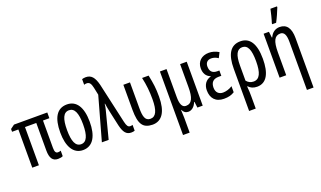

<svg xmlns="http://www.w3.org/2000/svg" viewBox="-95 -1373 3687 2206"><g transform="rotate(-20 1749.0 -270.0)"><path d="M422 -65C396 -65 384 -84 384 -132V-467H462V-537H55L6 -501V-467H83V0H164V-467H302V-131C302 -38 332 7 397 7C421 7 444 3 457 -5V-72C446 -67 433 -65 422 -65Z M884 -269C884 -452 818 -547 704 -547C580 -547 523 -446 523 -269C523 -101 583 10 702 10C827 10 884 -102 884 -269ZM606 -269C606 -407 635 -476 704 -476C771 -476 802 -407 802 -269C802 -130 771 -61 704 -61C636 -61 606 -132 606 -269Z M934 0H1017L1106 -345C1111 -365 1114 -385 1116 -405H1120C1125 -373 1131 -335 1139 -301L1179 -119C1200 -31 1230 10 1291 10C1307 10 1322 8 1334 3V-68C1326 -65 1316 -63 1305 -63C1278 -63 1265 -83 1253 -134L1142 -628C1117 -725 1082 -767 1014 -767C997 -767 982 -764 969 -760V-691C978 -695 989 -697 1002 -697C1038 -697 1052 -669 1063 -620L1082 -529Z M1553 9C1668 9 1731 -86 1731 -269C1731 -374 1723 -428 1701 -537H1621C1642 -443 1650 -362 1650 -268C1650 -128 1619 -63 1552 -63C1486 -63 1473 -125 1473 -222V-537H1392V-230C1393 -55 1435 7 1553 9Z M2167 -537H2086V-257C2086 -129 2060 -63 1986 -63C1941 -63 1920 -108 1920 -194V-537H1839V240H1920V58C1920 31 1918 -3 1916 -39H1919C1934 -6 1957 10 1990 10C2030 10 2068 -20 2088 -73H2093L2102 0H2167Z M2485 -314H2459C2401 -314 2371 -344 2371 -404C2371 -448 2396 -477 2444 -477C2471 -477 2500 -468 2527 -449L2559 -512C2519 -536 2480 -547 2439 -547C2350 -547 2292 -492 2292 -410C2292 -349 2317 -306 2368 -287V-283C2306 -267 2271 -217 2271 -148C2271 -55 2321 10 2426 10C2481 10 2518 0 2554 -23V-97C2520 -74 2476 -61 2439 -61C2389 -61 2354 -92 2354 -151C2354 -214 2385 -249 2452 -249H2485Z M3001 -270C3001 -456 2938 -547 2825 -547C2701 -547 2647 -449 2647 -276V240H2728V98C2728 59 2727 13 2722 -33H2727C2751 -6 2785 10 2831 10C2948 10 3001 -96 3001 -270ZM2822 -476C2889 -476 2918 -410 2918 -270C2918 -129 2886 -60 2813 -60C2778 -60 2749 -74 2727 -102V-286C2727 -416 2757 -476 2822 -476Z M3237 -606H3285C3312 -655 3340 -721 3359 -769V-780H3279C3274 -751 3248 -648 3237 -618ZM3304 -547C3253 -547 3209 -517 3186 -464H3181L3172 -537H3107V0H3188V-279C3188 -417 3217 -474 3287 -474C3334 -474 3354 -432 3354 -348V240H3435V-364C3435 -488 3390 -547 3304 -547Z"/></g></svg>

Font: Noto Sans UI Condensed
Style: Regular
Weight: 400
Width: 3
Designer: Monotype Design Team
Foundry: Monotype Imaging Inc.
Version: Version 1.901